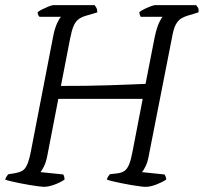

<svg xmlns="http://www.w3.org/2000/svg" viewBox="-27 -724 790 744"><path d="M143 0Q137 0 122 -2Q107 -4 88.5 -7Q70 -10 50.5 -14Q31 -18 16 -21.5Q1 -25 -7 -28Q-5 -35 -0.5 -41.5Q4 -48 6 -49L32 -53Q48 -56 59 -62Q70 -68 78 -85.5Q86 -103 93 -139L179 -583Q185 -614 194.5 -634.5Q204 -655 210 -659H126Q123 -662 121 -666Q119 -670 119 -677Q125 -682 137 -688Q149 -694 161.5 -699Q174 -704 180 -704H340Q343 -700 346.5 -693.5Q350 -687 350 -676L306 -663Q289 -658 277.5 -649.5Q266 -641 258.5 -624Q251 -607 245 -576L209 -391Q254 -391 301.5 -391.5Q349 -392 393.5 -393.5Q438 -395 475 -396.5Q512 -398 537 -399L573 -583Q581 -618 589.5 -636Q598 -654 603 -659H518Q517 -661 515 -666Q513 -671 513 -677Q520 -683 532.5 -689Q545 -695 557 -699.5Q569 -704 573 -704H733Q735 -701 739.5 -695.5Q744 -690 742 -676L699 -663Q686 -659 674.5 -652Q663 -645 654 -628.5Q645 -612 639 -576L549 -118Q545 -96 537 -79.5Q529 -63 523 -57L610 -48Q612 -47 614.5 -40.5Q617 -34 617 -28Q600 -17 577.5 -8.5Q555 0 537 0Q530 0 515 -2Q500 -4 481.5 -7Q463 -10 444 -14Q425 -18 410 -21.5Q395 -25 387 -28Q389 -36 393 -41.5Q397 -47 399 -49L426 -52Q444 -54 455 -61.5Q466 -69 473.5 -87.5Q481 -106 487 -139L526 -341H199L156 -119Q151 -94 143 -78.5Q135 -63 130 -57L218 -48Q220 -45 221.5 -40Q223 -35 223 -28Q205 -16 182.5 -8Q160 0 143 0Z"/></svg>

Font: Texturina 12pt Thin
Style: Italic
Weight: 250
Italic angle: -11°
Designer: Guillermo Torres Carreño
Foundry: Omnibus-Type
Version: Version 1.002